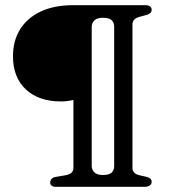

<svg xmlns="http://www.w3.org/2000/svg" viewBox="-20 -720 662 740"><path d="M420 -79V-617.5Q420 -632.5 410.5 -642Q401 -651.5 377 -651.5Q353.5 -651.5 343.5 -641Q333.5 -630.5 333.5 -617.5V-79Q333.5 -66.5 343.5 -56Q353.5 -45.5 377 -45.5Q401 -45.5 410.5 -55Q420 -64.5 420 -79ZM539.5 0H193.5Q184.5 0 179 -4.5Q173.5 -9 173.5 -16Q173.5 -25 179.2 -30.8Q185 -36.5 194 -38L235 -45Q249 -48 256 -54.8Q263 -61.5 263 -72V-334.5Q252.5 -332.5 241.5 -330.8Q230.5 -329 215.5 -329Q129 -329 79.5 -375.5Q30 -422 30 -503Q30 -563 57.5 -607Q85 -651 136.8 -675.5Q188.5 -700 260.5 -700H542Q551 -700 557.8 -695.5Q564.5 -691 564.5 -682.5Q564.5 -675 559.8 -670.2Q555 -665.5 547 -663L517 -655Q504.5 -651.5 497.5 -644.2Q490.5 -637 490.5 -625V-72Q490.5 -62 496.8 -55.2Q503 -48.5 515.5 -45L544.5 -38.5Q554 -36 559.2 -31.5Q564.5 -27 564.5 -19Q564.5 -9.5 556.8 -4.8Q549 0 539.5 0Z"/></svg>

Font: Fraunces
Style: Regular
Weight: 400
Version: Version 1.000;[b76b70a41]